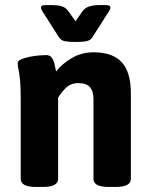

<svg xmlns="http://www.w3.org/2000/svg" viewBox="-20 -738 597 760"><path d="M351 -531Q426 -531 462 -491.5Q498 -452 498 -369V-30Q498 2 438 2H410Q350 2 350 -30V-347Q350 -376 336.5 -392.5Q323 -409 290 -409Q259 -409 239 -388.5Q219 -368 210 -351V-30Q210 2 150 2H122Q62 2 62 -30V-347Q62 -397 59 -424Q56 -451 53 -464.5Q50 -478 50 -488Q50 -497 63.5 -503Q77 -509 96.5 -513Q116 -517 134.5 -518.5Q153 -520 162 -520Q178 -520 185.5 -509Q193 -498 196 -483Q199 -468 202 -455Q224 -484 263 -507.5Q302 -531 351 -531ZM397 -718Q417 -718 417 -708Q417 -702 411 -693L346 -591Q338 -578 322.5 -575Q307 -572 285 -572H274Q252 -572 236.5 -575Q221 -578 213 -591L148 -693Q142 -702 142 -708Q142 -718 162 -718H184Q206 -718 223 -713.5Q240 -709 251 -693L279 -654L307 -694Q317 -708 335 -713Q353 -718 375 -718Z"/></svg>

Font: Asap VF Beta
Style: Regular
Weight: 400
Designer: Pablo Cosgaya
Foundry: Pablo Cosgaya
Version: Version 1.007